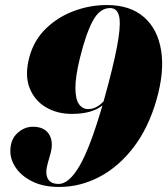

<svg xmlns="http://www.w3.org/2000/svg" viewBox="-20 -732 664 762"><path d="M214.5 10Q153.5 10 110 -11Q66.5 -32 43.8 -64.8Q21 -97.5 21 -132.5Q21 -178 48.8 -203.5Q76.5 -229 110.5 -229Q156 -229 174.8 -198.8Q193.5 -168.5 180 -121L169.5 -84Q158.5 -46 169.2 -24Q180 -2 213 -2Q254 -2 296 -74.2Q338 -146.5 386.5 -313.5Q345 -280 265 -280Q205.5 -280 160.2 -307.5Q115 -335 96.2 -386.2Q77.5 -437.5 97.5 -509Q116 -574 162.8 -619.2Q209.5 -664.5 273 -688.2Q336.5 -712 404 -712Q496.5 -712 551.2 -664.2Q606 -616.5 619.5 -531.5Q633 -446.5 601 -335.5Q569.5 -225.5 510.8 -148.2Q452 -71 375.5 -30.5Q299 10 214.5 10ZM297.5 -503Q279 -427.5 279.2 -382.8Q279.5 -338 293.5 -318.5Q307.5 -299 330 -299Q362 -299 391 -329.5Q400.5 -363.5 410.5 -401Q440.5 -515.5 450.2 -580.8Q460 -646 451.2 -673Q442.5 -700 417 -700Q376 -700 348.8 -650Q321.5 -600 297.5 -503Z"/></svg>

Font: Fraunces 144pt Black
Style: Italic
Weight: 900
Italic angle: -16°
Version: Version 1.000;[0bf87f6ff]